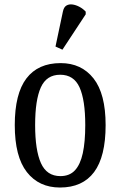

<svg xmlns="http://www.w3.org/2000/svg" viewBox="-20 -828 538 858"><path d="M248 10Q154 10 100 -59Q46 -128 46 -269Q46 -409 98 -477.5Q150 -546 251 -546Q344 -546 398 -477.5Q452 -409 452 -269Q452 -128 400.5 -59Q349 10 248 10ZM250 -41Q291 -41 315 -67Q339 -93 350 -143.5Q361 -194 361 -269Q361 -381 335.5 -437.5Q310 -494 249 -494Q188 -494 162.5 -437.5Q137 -381 137 -269Q137 -157 163 -99Q189 -41 250 -41ZM259 -606 228 -620 261 -776Q265 -796 276.5 -803Q288 -810 303.5 -808Q319 -806 335 -797.5Q351 -789 363 -776V-764Z"/></svg>

Font: Noto Serif Condensed
Style: Regular
Weight: 400
Width: 3
Designer: Monotype Design Team
Foundry: Monotype Imaging Inc.
Version: Version 2.015